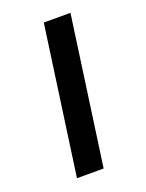

<svg xmlns="http://www.w3.org/2000/svg" viewBox="-103 -554 463 609"><g transform="rotate(-20 128.0 -250.0)"><path d="M121 -500H211L141 0H51Z"/></g></svg>

Font: Retni Sans Medium
Style: Italic
Weight: 500
Italic angle: -8°
Designer: Vitaly Kuzmin
Foundry: ParaType Ltd.
Version: Version 1.00;June 10, 2019;FontCreator 11.5.0.2425 64-bit; t